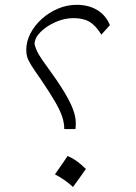

<svg xmlns="http://www.w3.org/2000/svg" viewBox="-20 -761 560 789"><path d="M431.6 -657.7 396.5 -618.7Q373.5 -656.2 347.9 -671.4Q322.3 -686.5 281.7 -686.5Q244.6 -686.5 207.8 -670.2Q170.9 -653.8 146.5 -629.4Q122.1 -605 122.1 -579.6Q127 -559.6 137.9 -539.8Q148.9 -520 173.3 -487.3Q217.3 -427.2 243.2 -384.5Q269 -341.8 280.3 -311Q291.5 -280.3 291.5 -254.9Q291.5 -243.2 290 -230.5H244.1Q244.1 -255.4 235.8 -280.8Q227.5 -306.2 206.8 -342.3Q186 -378.4 147.9 -434.6Q121.6 -471.7 108.9 -492.2Q96.2 -512.7 92 -526.1Q87.9 -539.6 87.9 -555.2Q87.9 -590.3 105.2 -623.8Q122.6 -657.2 152.1 -683.6Q181.6 -710 218.5 -725.6Q255.4 -741.2 294.9 -741.2Q344.2 -741.2 379.9 -719.5Q415.5 -697.8 431.6 -657.7ZM257.9 -119.9Q274 -113.5 292.5 -100.9Q311 -88.2 333.1 -66.7Q320.2 -48.5 307 -30Q293.8 -11.4 279.9 7.4Q263.2 -8.2 244.2 -21.4Q225.1 -34.5 205.8 -44.7Q219.2 -63.5 231.8 -81.8Q244.4 -100 257.9 -119.9Z"/></svg>

Font: Pinar DS1 Light
Style: Regular
Weight: 300
Designer: Amin Abedi
Version: Version 3.000